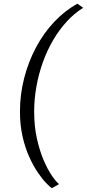

<svg xmlns="http://www.w3.org/2000/svg" viewBox="-20 -863 468 1034"><path d="M87.5 -262.5Q87.5 -354 110 -441.8Q132.5 -529.5 173.5 -606.8Q214.5 -684 271.5 -744.8Q328.5 -805.5 397 -843L428 -821Q379.5 -791 338.8 -746.2Q298 -701.5 265.5 -645.8Q233 -590 210.5 -526.8Q188 -463.5 176 -396.2Q164 -329 164 -262Q164 -182 179 -115.5Q194 -49 216 1.8Q238 52.5 260.5 84.8Q283 117 298 128.5L259.5 150.5Q248.5 143.5 228 122.2Q207.5 101 183.5 65.8Q159.5 30.5 137.5 -18Q115.5 -66.5 101.5 -127.8Q87.5 -189 87.5 -262.5Z"/></svg>

Font: Merriweather 48pt Light
Style: Italic
Weight: 300
Italic angle: -7.8°
Version: Version 2.101